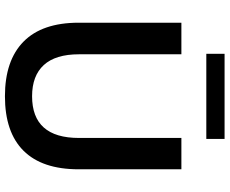

<svg xmlns="http://www.w3.org/2000/svg" viewBox="-96 -824 930 778"><g transform="rotate(90 369.0 -435.0)"><path d="M370 10Q225 10 148.5 -65.5Q72 -141 72 -289V-705H200V-290Q200 -195 243.5 -147.5Q287 -100 370 -100Q539 -100 539 -290V-705H666V-289Q666 -141 591 -65.5Q516 10 370 10ZM198 -806V-880H543V-806Z"/></g></svg>

Font: Nunito Sans
Style: Bold
Weight: 700
Designer: Vernon Adams
Foundry: Vernon Adams
Version: Version 3.101; ttfautohint (v1.8.4.7-5d5b);gftools[0.9.27]